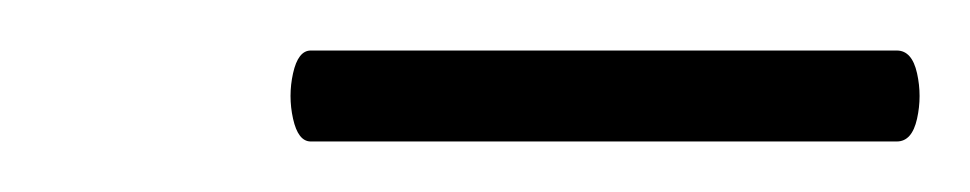

<svg xmlns="http://www.w3.org/2000/svg" viewBox="-20 -531 384 76"><path d="M103 -475Q98 -475 96 -484Q94 -493 96 -502Q98 -511 103 -511H335Q341 -511 343 -502Q345 -493 343 -484Q341 -475 335 -475Z"/></svg>

Font: Cormorant Garamond Light SemiBold
Style: Italic
Weight: 600
Italic angle: -10°
Version: Version 4.001